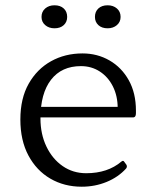

<svg xmlns="http://www.w3.org/2000/svg" viewBox="-20 -699 580 726"><path d="M289 7Q223 7 170.5 -23.5Q118 -54 87.5 -111Q57 -168 57 -247Q57 -327 88.5 -382.5Q120 -438 173 -467.5Q226 -497 292 -497Q348 -497 394 -470.5Q440 -444 467 -395.5Q494 -347 494 -281Q494 -277 494 -272Q494 -267 493 -263Q491 -255 483 -255H118V-295H445L425 -274Q425 -278 425 -282Q425 -286 425 -290Q425 -336 407 -372Q389 -408 357.5 -428.5Q326 -449 286 -449Q213 -449 173 -397.5Q133 -346 133 -251Q133 -192 155.5 -145Q178 -98 217 -71Q256 -44 306 -44Q387 -44 439 -88Q446 -94 450 -87L458 -76Q462 -69 457 -62Q427 -29 383 -11Q339 7 289 7ZM186 -592Q165 -592 151 -604Q137 -616 137 -635Q137 -655 151 -667Q165 -679 186 -679Q208 -679 221 -667Q234 -655 234 -635Q234 -616 221 -604Q208 -592 186 -592ZM387 -592Q365 -592 352 -604Q339 -616 339 -635Q339 -655 352 -667Q365 -679 387 -679Q408 -679 422 -667Q436 -655 436 -635Q436 -616 422 -604Q408 -592 387 -592Z"/></svg>

Font: Hahmlet Light
Style: Regular
Weight: 300
Designer: Minjoo Ham & Mark Frömberg
Foundry: hypertype
Version: Version 1.002